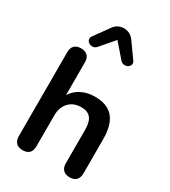

<svg xmlns="http://www.w3.org/2000/svg" viewBox="-228 -1060 1041 1178"><g transform="rotate(30 292.5 -471.5)"><path d="M127 8Q97 8 81 -8.5Q65 -25 65 -56V-650Q65 -681 81 -697Q97 -713 127 -713Q157 -713 173.5 -697Q190 -681 190 -650V-391H176Q198 -444 244.5 -471.5Q291 -499 350 -499Q409 -499 447 -477Q485 -455 504 -410.5Q523 -366 523 -298V-56Q523 -25 507 -8.5Q491 8 461 8Q431 8 414.5 -8.5Q398 -25 398 -56V-292Q398 -349 376.5 -375Q355 -401 310 -401Q255 -401 222.5 -366.5Q190 -332 190 -275V-56Q190 8 127 8ZM210 -771Q198 -758 183 -757Q168 -756 156.5 -763.5Q145 -771 141.5 -783.5Q138 -796 148 -810L221 -911Q235 -932 253.5 -941.5Q272 -951 294 -951Q317 -951 335 -941.5Q353 -932 368 -911L440 -810Q451 -796 447.5 -783.5Q444 -771 432.5 -763.5Q421 -756 406 -757Q391 -758 379 -771L294 -869Z"/></g></svg>

Font: Nunito ExtraLight
Style: Regular
Weight: 200
Designer: Vernon Adams
Foundry: Vernon Adams
Version: Version 3.602